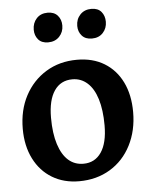

<svg xmlns="http://www.w3.org/2000/svg" viewBox="-50 -710 606 765"><g transform="rotate(-5 252.5 -328.0)"><path d="M236 12Q175 12 128.5 -16Q82 -44 56 -95.5Q30 -147 30 -215Q30 -290 60.5 -347.5Q91 -405 145 -438Q199 -471 269 -471Q332 -471 378 -443Q424 -415 449 -364Q474 -313 474 -244Q474 -170 444 -111.5Q414 -53 360 -20.5Q306 12 236 12ZM259 -56Q305 -56 330.5 -93.5Q356 -131 356 -201Q356 -263 342.5 -306.5Q329 -350 303.5 -372.5Q278 -395 244 -395Q197 -395 171.5 -357.5Q146 -320 146 -250Q146 -187 160 -143.5Q174 -100 199 -78Q224 -56 259 -56ZM336 -550Q310 -550 296 -566Q282 -582 282 -605Q282 -632 299 -650Q316 -668 344 -668Q370 -668 383.5 -652Q397 -636 397 -612Q397 -586 380.5 -568Q364 -550 336 -550ZM161 -550Q135 -550 121.5 -566Q108 -582 108 -605Q108 -632 124.5 -650Q141 -668 169 -668Q195 -668 209 -652Q223 -636 223 -612Q223 -586 206 -568Q189 -550 161 -550Z"/></g></svg>

Font: Alegreya SemiBold
Style: Regular
Weight: 600
Designer: Juan Pablo del Peral
Foundry: Huerta Tipografica
Version: Version 2.009